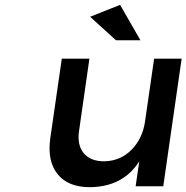

<svg xmlns="http://www.w3.org/2000/svg" viewBox="-20 -777 778 801"><path d="M189.9 -201.2 237.8 -532.2H353L310.1 -232.9Q300.8 -172.9 328.9 -138.4Q356.9 -104 415 -104Q482.4 -105.5 528.6 -152.1Q574.7 -198.7 585 -270L623 -532.2H737.8L661.1 0H545.9L561 -104Q493.7 2.4 355 3.9Q263.7 3.9 220 -50.8Q176.3 -105.5 189.9 -201.2ZM356 -707 481 -756.8 565.9 -608.9H463.9Z"/></svg>

Font: Trueno
Style: Italic
Weight: 400
Designer: Julieta Ulanovsky
Foundry: Julieta Ulanovsky
Version: Version 3.001b | FøM Fix